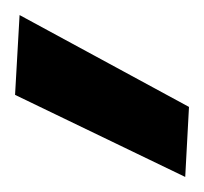

<svg xmlns="http://www.w3.org/2000/svg" viewBox="-20 -777 271 255"><path d="M226 -542 0 -651 6 -757 231 -635Z"/></svg>

Font: DM Sans 20pt
Style: Bold
Weight: 700
Version: Version 4.004;gftools[0.9.30]